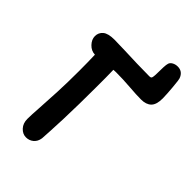

<svg xmlns="http://www.w3.org/2000/svg" viewBox="-253 -944 1051 1051"><g transform="rotate(45 272.5 -418.0)"><path d="M161 13Q135 13 115 -8.5Q95 -30 95 -64Q95 -93 99 -150.5Q103 -208 106.5 -285Q110 -362 110 -450Q110 -485 109.5 -516.5Q109 -548 108 -574Q79 -575 57.5 -597.5Q36 -620 36 -646Q36 -673 56.5 -690.5Q77 -708 126 -708Q157 -708 205 -706Q253 -704 305.5 -702.5Q358 -701 402 -701Q411 -701 414.5 -704Q418 -707 419 -715Q421 -725 421 -747Q421 -769 422 -790.5Q423 -812 426 -821Q429 -833 443 -841Q457 -849 475 -849Q509 -849 524 -818Q528 -812 530.5 -793Q533 -774 535 -750Q537 -726 538.5 -703.5Q540 -681 540 -667Q540 -619 519.5 -599Q499 -579 460 -579Q424 -579 368 -583.5Q312 -588 257 -588Q247 -588 238 -587Q239 -560 239 -525.5Q239 -491 239 -452Q239 -390 238 -325.5Q237 -261 235 -204Q233 -147 230.5 -105Q228 -63 227 -46Q223 -18 204.5 -2.5Q186 13 161 13Z"/></g></svg>

Font: Shantell Sans Normal
Style: Regular
Weight: 600
Designer: Stephen Nixon, Anya Danilova, Shantell Martin
Foundry: Arrow Type
Version: Version 1.009;[a7da0bfa3]